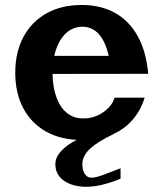

<svg xmlns="http://www.w3.org/2000/svg" viewBox="-20 -538 648 764"><path d="M307.6 19.2Q223.6 19.2 163.8 -14.2Q104 -47.7 72.3 -108Q40.7 -168.4 40.7 -248.6Q40.7 -329.9 73 -390.6Q105.3 -451.2 164.7 -484.7Q224.1 -518.2 305.3 -518.2Q381.3 -518.2 437.8 -486.6Q494.3 -455.1 528.1 -394.1Q562 -333.1 569.7 -244.3H422.8Q419.3 -290.4 410.2 -325.6Q401.1 -360.7 386.6 -384.3Q372.1 -407.9 352.3 -419.8Q332.6 -431.7 307.6 -431.7Q280.2 -431.7 258.2 -417.9Q236.3 -404.1 220.8 -379.4Q205.4 -354.7 197.2 -321.2Q189 -287.6 189 -248.1Q189 -214.3 195.8 -181.9Q202.6 -149.6 217.1 -123.5Q231.6 -97.5 255 -82.1Q278.3 -66.7 311.5 -66.7Q343.3 -66.7 369.6 -79.2Q395.9 -91.7 413.4 -110.7Q430.8 -129.7 435.6 -149.3H555.7Q538.8 -96.1 505 -58.4Q471.2 -20.7 421.7 -0.7Q372.1 19.2 307.6 19.2ZM176.3 -243.8 147.8 -315.7H536.7L537.1 -244.3ZM323.3 205.3Q288.9 205.3 260.9 194.9Q232.9 184.6 216.5 164.4Q200.2 144.2 200.2 115Q200.2 90.4 218.5 68.7Q236.8 47 263.9 30.4Q290.9 13.7 318.4 4.4Q345.8 -5 363.9 -5H433.2Q373.2 22.8 340.4 51.9Q307.6 80.9 307.6 116.5Q307.6 131.3 312.1 143.3Q316.6 155.3 324.6 162.2Q332.7 169.1 343.2 169.1Q353.9 169.1 366.6 165.7Q379.3 162.3 400.8 154.2Q422.4 146.1 459.7 131.4V173Q425.1 187.6 389.3 196.5Q353.6 205.3 323.3 205.3Z"/></svg>

Font: Russolo 10pt ExtraLight
Style: Regular
Weight: 200
Designer: Micah Stupak-Hahn
Version: Version 1.000